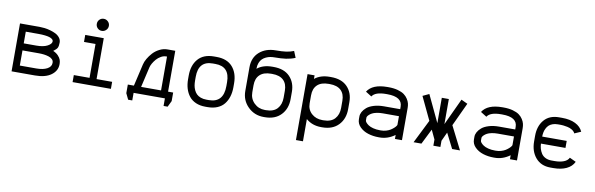

<svg xmlns="http://www.w3.org/2000/svg" viewBox="-56 -1247 6112 1973"><g transform="rotate(10 3000.5 -261.0)"><path d="M499 -377Q499 -342.3 490.5 -323.5Q481.9 -304.7 448.7 -281.2Q481.4 -267.1 502.2 -245.1Q522.9 -223.1 529.8 -202.9Q536.6 -182.6 536.6 -161.1V-156.7Q536.6 -88.9 476.3 -44.4Q416 0 307.6 0H63.5V-500H269Q292.5 -500 320.1 -496.8Q347.7 -493.7 380.1 -484.6Q412.6 -475.6 438.5 -462.4Q464.4 -449.2 481.7 -427Q499 -404.8 499 -377ZM136.7 -73.2H307.6Q378.9 -73.2 421.1 -95.9Q463.4 -118.7 463.4 -156.7V-161.1Q463.4 -181.2 449 -195.6Q434.6 -210 410.4 -217.5Q386.2 -225.1 360.8 -228.3Q335.4 -231.4 306.6 -231.4H136.7ZM269 -304.7Q341.8 -304.7 383.8 -327.1Q425.8 -349.6 425.8 -376Q425.8 -382.8 422.6 -389.2Q419.4 -395.5 409.2 -402.6Q398.9 -409.7 382.3 -414.8Q365.7 -419.9 336.7 -423.3Q307.6 -426.8 269 -426.8H136.7V-304.7Z M744.1 -500H937.5V-73.2H1100.1V0H700.2V-73.2H864.3V-426.8H744.1ZM903.8 -696.3Q929.7 -696.3 948.5 -677.7Q967.3 -659.2 967.3 -633.3Q967.3 -607.4 948.5 -588.9Q929.7 -570.3 903.8 -570.3Q877.4 -570.3 859.4 -588.6Q841.3 -606.9 841.3 -633.3Q841.3 -659.7 859.4 -678Q877.4 -696.3 903.8 -696.3Z M1610.4 -73.7V-426.8H1602.1Q1574.7 -426.8 1547.9 -411.6Q1521 -396.5 1501.7 -374.3Q1482.4 -352.1 1469.2 -328.9Q1456.1 -305.7 1451.7 -287.1L1402.3 -73.7ZM1380.4 -303.7Q1386.7 -332.5 1405.8 -365.5Q1424.8 -398.4 1452.6 -429Q1480.5 -459.5 1520.3 -479.7Q1560.1 -500 1602.1 -500H1683.6V-73.7H1736.8V15.6L1706.1 79.1H1663.6V0H1336.9V79.1H1293.9L1263.7 16.1V-73.7H1327.1Z M2336.9 -274.4V-234.4Q2336.9 -180.7 2323.2 -136.5Q2309.6 -92.3 2282.7 -58.6Q2255.9 -24.9 2212.2 -6.3Q2168.5 12.2 2111.3 12.2H2086.4Q2030.3 12.2 1987.1 -6.8Q1943.8 -25.9 1917.2 -59.8Q1890.6 -93.8 1877.2 -137.9Q1863.8 -182.1 1863.8 -234.9V-273.9Q1863.8 -381.3 1920.4 -446.5Q1977.1 -511.7 2085.4 -511.7H2113.3Q2222.7 -511.7 2279.8 -447Q2336.9 -382.3 2336.9 -274.4ZM2113.3 -438.5H2085.4Q1937 -438.5 1937 -273.9V-234.9Q1937 -207.5 1940.9 -183.8Q1944.8 -160.2 1955.3 -137Q1965.8 -113.8 1982.2 -97.4Q1998.5 -81.1 2025.1 -71Q2051.8 -61 2086.4 -61H2111.3Q2263.7 -61 2263.7 -234.4V-274.4Q2263.7 -438.5 2113.3 -438.5Z M2694.8 -512.2H2707Q2818.4 -512.2 2877.7 -450.7Q2937 -389.2 2937 -291.5V-218.3Q2937 -115.7 2875.7 -51.8Q2814.5 12.2 2707 12.2H2694.8Q2598.1 12.2 2531 -54.4Q2463.9 -121.1 2463.9 -218.3V-465.3Q2463.9 -567.4 2530.3 -625.5Q2596.7 -683.6 2700.2 -683.6Q2765.1 -683.6 2807.1 -689.5Q2849.1 -695.3 2886.7 -710.4L2914.1 -643.1Q2868.7 -624.5 2818.8 -617.4Q2769 -610.4 2700.2 -610.4Q2677.2 -610.4 2656 -606.7Q2634.8 -603 2612.5 -592.8Q2590.3 -582.5 2574 -566.7Q2557.6 -550.8 2547.4 -524.7Q2537.1 -498.5 2537.1 -465.3V-462.9Q2597.2 -512.2 2694.8 -512.2ZM2537.1 -291.5V-218.3Q2537.1 -150.9 2582.8 -106Q2628.4 -61 2694.8 -61H2707Q2786.1 -61 2825 -104.5Q2863.8 -147.9 2863.8 -218.3V-291.5Q2863.8 -362.8 2824 -400.9Q2784.2 -439 2707 -439H2694.8Q2617.7 -439 2577.4 -400.6Q2537.1 -362.3 2537.1 -291.5Z M3137.2 -208.5Q3137.2 -142.6 3182.4 -101.8Q3227.5 -61 3294.9 -61H3307.1Q3386.2 -61 3425 -104.5Q3463.9 -147.9 3463.9 -218.3V-291.5Q3463.9 -362.8 3424.1 -400.9Q3384.3 -439 3307.1 -439H3294.9Q3217.8 -439 3177.5 -400.6Q3137.2 -362.3 3137.2 -291.5ZM3137.2 188H3064V-500H3137.2V-462.9Q3197.3 -512.2 3294.9 -512.2H3307.1Q3418.5 -512.2 3477.8 -450.7Q3537.1 -389.2 3537.1 -291.5V-218.3Q3537.1 -115.7 3475.8 -51.8Q3414.6 12.2 3307.1 12.2H3294.9Q3201.7 12.2 3137.2 -43.9Z M3907.2 -61Q3935.1 -61 3961.2 -68.8Q3987.3 -76.7 4005.4 -88.1Q4023.4 -99.6 4037.1 -112.1Q4050.8 -124.5 4057.4 -134.3Q4064 -144 4064 -147.9V-237.3H3895Q3859.9 -237.3 3831.3 -231.2Q3802.7 -225.1 3785.9 -216.1Q3769 -207 3757.6 -196.5Q3746.1 -186 3741.7 -178Q3737.3 -169.9 3737.3 -164.6V-136.2Q3737.3 -127 3747.1 -114.7Q3756.8 -102.5 3775.1 -90.1Q3793.5 -77.6 3825.2 -69.3Q3856.9 -61 3895 -61ZM3664.1 -164.6Q3664.1 -188 3677.2 -212.4Q3690.4 -236.8 3716.6 -259.3Q3742.7 -281.7 3789.3 -296.1Q3835.9 -310.5 3895 -310.5H4064V-336.4Q4064 -439 3907.2 -439H3895Q3780.8 -439 3749 -387.7L3686.5 -426.8Q3740.2 -512.2 3895 -512.2H3907.2Q3962.4 -512.2 4004.6 -500.5Q4046.9 -488.8 4071.3 -470.9Q4095.7 -453.1 4111.3 -428.5Q4127 -403.8 4132.1 -381.8Q4137.2 -359.9 4137.2 -336.4V0H4064V-41.5Q3989.7 12.2 3907.2 12.2H3895Q3835.9 12.2 3784.4 -4.2Q3732.9 -20.5 3698.5 -55.2Q3664.1 -89.8 3664.1 -136.2Z M4464.8 -64.5 4419.9 -159.7 4340.3 0H4258.3L4379.9 -244.1L4265.6 -484.9L4332 -516.1L4464.8 -235.4V-500H4538.1V-238.3L4667.5 -516.1L4733.9 -484.9L4620.6 -241.7L4742.7 0H4660.6L4581.1 -157.2L4538.1 -64.5V0H4464.8Z M5107.4 -61Q5135.3 -61 5161.4 -68.8Q5187.5 -76.7 5205.6 -88.1Q5223.6 -99.6 5237.3 -112.1Q5251 -124.5 5257.6 -134.3Q5264.2 -144 5264.2 -147.9V-237.3H5095.2Q5060.1 -237.3 5031.5 -231.2Q5002.9 -225.1 4986.1 -216.1Q4969.2 -207 4957.8 -196.5Q4946.3 -186 4941.9 -178Q4937.5 -169.9 4937.5 -164.6V-136.2Q4937.5 -127 4947.3 -114.7Q4957 -102.5 4975.3 -90.1Q4993.7 -77.6 5025.4 -69.3Q5057.1 -61 5095.2 -61ZM4864.3 -164.6Q4864.3 -188 4877.4 -212.4Q4890.6 -236.8 4916.7 -259.3Q4942.9 -281.7 4989.5 -296.1Q5036.1 -310.5 5095.2 -310.5H5264.2V-336.4Q5264.2 -439 5107.4 -439H5095.2Q4981 -439 4949.2 -387.7L4886.7 -426.8Q4940.4 -512.2 5095.2 -512.2H5107.4Q5162.6 -512.2 5204.8 -500.5Q5247.1 -488.8 5271.5 -470.9Q5295.9 -453.1 5311.5 -428.5Q5327.1 -403.8 5332.3 -381.8Q5337.4 -359.9 5337.4 -336.4V0H5264.2V-41.5Q5189.9 12.2 5107.4 12.2H5095.2Q5036.1 12.2 4984.6 -4.2Q4933.1 -20.5 4898.7 -55.2Q4864.3 -89.8 4864.3 -136.2Z M5719.2 -438.5H5687Q5655.8 -438.5 5631.6 -429.4Q5607.4 -420.4 5592.5 -405.8Q5577.6 -391.1 5567.9 -370.8Q5558.1 -350.6 5554.2 -330.1Q5550.3 -309.6 5549.8 -286.6H5805.7V-213.4H5549.8Q5550.8 -186 5557.9 -161.1Q5564.9 -136.2 5579.8 -112.5Q5594.7 -88.9 5622.3 -75Q5649.9 -61 5687 -61H5719.2Q5774.4 -61 5813.7 -76.2Q5853 -91.3 5867.7 -122.1L5934.1 -90.8Q5910.2 -40.5 5854.7 -14.2Q5799.3 12.2 5719.2 12.2H5687Q5589.4 12.2 5533 -54Q5476.6 -120.1 5476.6 -223.1V-281.7Q5476.6 -383.3 5531.2 -447.5Q5585.9 -511.7 5687 -511.7H5719.2Q5801.3 -511.7 5857.4 -483.9Q5913.6 -456.1 5936 -405.3L5868.7 -376Q5859.4 -396.5 5836.7 -410.6Q5814 -424.8 5787.4 -429.9Q5760.7 -435.1 5745.1 -436.8Q5729.5 -438.5 5719.2 -438.5Z"/></g></svg>

Font: Anka/Coder
Style: Regular
Weight: 400
Monospace: yes
Version: Version 001.100